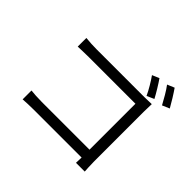

<svg xmlns="http://www.w3.org/2000/svg" viewBox="-198 -1105 1395 1395"><g transform="rotate(45 500.0 -407.5)"><path d="M734 -825 680 -802C705 -767 740 -709 759 -667L815 -692C795 -730 758 -791 734 -825ZM861 -854 806 -831C833 -796 865 -739 887 -698L943 -722C922 -760 885 -820 861 -854ZM140 -104V-13C167 -15 212 -17 253 -17H742L740 39H830C829 23 826 -22 826 -58V-574C826 -598 828 -629 828 -652C809 -651 779 -650 754 -650H262C230 -650 186 -652 152 -656V-567C176 -568 225 -570 263 -570H742V-98H251C209 -98 165 -101 140 -104Z"/></g></svg>

Font: Source Han Sans JP
Style: Regular
Weight: 400
Designer: Ryoko NISHIZUKA 西塚涼子 (kana, bopomofo & ideographs); Paul D. Hunt (Latin, Greek & Cyrillic); Sandoll Communications 산돌커뮤니
Foundry: Adobe
Version: Version 2.004;hotconv 1.0.118;makeotfexe 2.5.65603